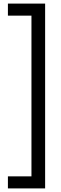

<svg xmlns="http://www.w3.org/2000/svg" viewBox="-20 -888 341 1068"><path d="M24 160V93H155V-801H24V-868H231V160Z"/></svg>

Font: Encode Sans Compressed
Style: Medium
Weight: 500
Designer: Pablo Impallari, Andres Torresi
Foundry: Pablo Impallari, Andres Torresi
Version: Version 1.000; ttfautohint (v1.00) -l 8 -r 50 -G 200 -x 14 -